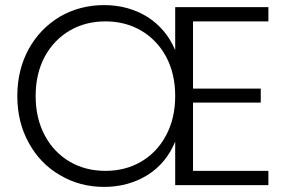

<svg xmlns="http://www.w3.org/2000/svg" viewBox="-20 -727 1132 754"><path d="M738 -643C738 -643 1034 -643 1034 -643C1034 -643 1034 -699 1034 -699C1034 -699 668 -699 668 -699C668 -699 668 -530 668 -530C668 -530 668 -530 668 -530C645 -585 609 -628 560 -660C510 -691 453 -707 389 -707C389 -707 389 -707 389 -707C326 -707 268 -692 216 -662C164 -631 123 -589 93 -535C63 -480 48 -419 48 -350C48 -350 48 -350 48 -350C48 -281 63 -220 93 -166C123 -111 164 -69 216 -39C268 -8 326 7 389 7C389 7 389 7 389 7C453 7 510 -9 560 -40C609 -71 645 -115 668 -171C668 -171 668 0 668 0C668 0 1034 0 1034 0C1034 0 1034 -56 1034 -56C1034 -56 738 -56 738 -56C738 -56 738 -324 738 -324C738 -324 1004 -324 1004 -324C1004 -324 1004 -379 1004 -379C1004 -379 738 -379 738 -379C738 -379 738 -643 738 -643ZM120 -350C120 -350 120 -350 120 -350C120 -409 132 -460 156 -505C180 -549 213 -583 254 -607C295 -631 342 -643 394 -643C394 -643 394 -643 394 -643C446 -643 493 -631 534 -607C575 -583 608 -549 632 -505C656 -460 668 -409 668 -350C668 -350 668 -350 668 -350C668 -291 656 -240 632 -195C608 -150 575 -116 534 -92C493 -68 446 -56 394 -56C394 -56 394 -56 394 -56C342 -56 295 -68 254 -92C213 -116 180 -150 156 -195C132 -240 120 -291 120 -350Z"/></svg>

Font: wox.body
Style: Regular
Weight: 500
Designer: Ninad Kale (Devanagari), Jonny Pinhorn (Latin)
Foundry: Indian Type Foundry
Version: ""